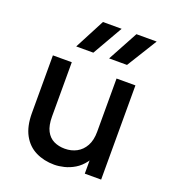

<svg xmlns="http://www.w3.org/2000/svg" viewBox="-133 -817 826 927"><g transform="rotate(20 280.0 -354.0)"><path d="M251 10Q198 10 155.5 -11Q113 -32 89 -76Q65 -120 65 -188V-484H162V-206Q162 -159 176.5 -131.5Q191 -104 216 -92Q241 -80 272 -80Q306 -80 333 -94.5Q360 -109 376 -138Q392 -167 392 -211V-484H489V0H405V-132H432Q422 -90 401 -62Q380 -34 354 -18.5Q328 -3 301 3.5Q274 10 251 10ZM156 -563 237 -718H333L244 -563ZM325 -563 409 -718H513L417 -563Z"/></g></svg>

Font: SUSE Medium
Style: Regular
Weight: 500
Designer: Rene Bieder
Foundry: SUSE
Version: Version 1.000